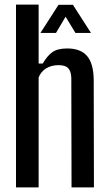

<svg xmlns="http://www.w3.org/2000/svg" viewBox="-20 -820 472 840"><path d="M50 0V-800H149V-542H167Q186 -575 208.5 -591.5Q231 -608 274 -608Q332 -608 360.5 -575.5Q389 -543 390 -471L391 0H293L292 -479Q291 -508 278.5 -521.5Q266 -535 236 -535Q205 -535 182 -521Q159 -507 149 -481V0ZM157 -676 236 -799H299L378 -676H310L267 -747L225 -676Z"/></svg>

Font: Big Shoulders Text SemiBold
Style: Regular
Weight: 600
Designer: Patric King
Foundry: XO Type Co
Version: Version 1.000; ttfautohint (v1.8.2)